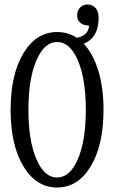

<svg xmlns="http://www.w3.org/2000/svg" viewBox="-20 -834 515 864"><path d="M356.9 -637.2Q398.9 -592.3 422.4 -515.9Q445.8 -439.5 445.8 -339.8Q445.8 -180.7 388.2 -85.4Q330.6 9.8 236.8 9.8Q143.1 9.8 85.4 -85.4Q27.8 -180.7 27.8 -339.8Q27.8 -499 85.4 -594.5Q143.1 -689.9 236.8 -689.9Q286.1 -689.9 325.2 -664.1Q377.9 -673.3 380.9 -719.2Q355 -719.2 341.1 -731.7Q327.1 -744.1 327.1 -766.1Q327.1 -786.6 340.8 -800.3Q354.5 -814 374 -814Q395 -814 409.4 -798.8Q423.8 -783.7 423.8 -753.9Q423.8 -664.6 356.9 -637.2ZM236.8 -35.2Q294.9 -35.2 330.6 -118.2Q366.2 -201.2 366.2 -339.8Q366.2 -478.5 330.6 -561.8Q294.9 -645 236.8 -645Q179.2 -645 143.6 -561.8Q107.9 -478.5 107.9 -339.8Q107.9 -201.2 143.6 -118.2Q179.2 -35.2 236.8 -35.2Z"/></svg>

Font: Margherita
Style: Regular
Weight: 400
Designer: James Puckett
Foundry: Dunwich Type Founders
Version: Version 1.008;hotconv 1.0.109;makeotfexe 2.5.65596